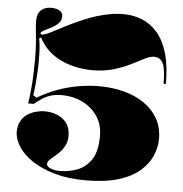

<svg xmlns="http://www.w3.org/2000/svg" viewBox="-53 -774 801 839"><g transform="rotate(5 348.0 -354.0)"><path d="M352 15Q276 15 217 -2Q158 -19 117.5 -46Q77 -73 56 -106Q35 -139 35 -170Q35 -197 45.5 -216.5Q56 -236 73 -247.5Q90 -259 110.5 -264.5Q131 -270 150 -270Q172 -270 192 -264Q212 -258 228 -246Q244 -234 253 -215.5Q262 -197 262 -171Q262 -148 253.5 -131Q245 -114 233 -101Q221 -88 208.5 -78Q196 -68 187.5 -59.5Q179 -51 179 -41Q179 -36 183.5 -31.5Q188 -27 196 -23.5Q204 -20 214.5 -18Q225 -16 237 -16Q277 -16 314 -30Q351 -44 375 -80Q399 -116 399 -183Q399 -234 373.5 -271Q348 -308 307 -327.5Q266 -347 219 -347Q193 -347 173 -341.5Q153 -336 135.5 -325Q118 -314 98 -298H74Q79 -332 82 -366Q85 -400 86 -431Q87 -462 87 -486Q87 -552 82 -595.5Q77 -639 77 -660Q77 -685 86 -698.5Q95 -712 109 -717.5Q123 -723 137 -723Q161 -723 175 -714.5Q189 -706 189 -689Q189 -674 180 -663Q171 -652 158 -644Q145 -636 132 -630Q119 -624 110 -618.5Q101 -613 101 -608Q101 -603 108 -603Q119 -603 144 -615.5Q169 -628 204 -646.5Q239 -665 280 -682Q307 -694 336 -703Q365 -712 395 -717.5Q425 -723 455 -723Q498 -723 536 -708Q574 -693 603.5 -659.5Q633 -626 649.5 -571Q666 -516 666 -435H656Q656 -497 644.5 -523Q633 -549 604 -549Q587 -549 563 -536.5Q539 -524 507 -508Q475 -492 433.5 -479.5Q392 -467 340 -467Q305 -467 270.5 -474Q236 -481 204.5 -495.5Q173 -510 147.5 -533.5Q122 -557 105 -590L97 -585Q101 -569 102.5 -543Q104 -517 104 -488Q104 -464 102.5 -435Q101 -406 98.5 -379.5Q96 -353 93 -336L108 -326Q150 -351 195 -367.5Q240 -384 286.5 -392Q333 -400 377 -400Q434 -400 484.5 -387Q535 -374 574 -347.5Q613 -321 635 -282.5Q657 -244 657 -193Q657 -156 641 -119Q625 -82 590 -51.5Q555 -21 496.5 -3Q438 15 352 15Z"/></g></svg>

Font: Kalnia Thin
Style: Regular
Weight: 100
Version: Version 1.105